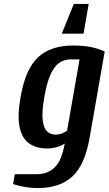

<svg xmlns="http://www.w3.org/2000/svg" viewBox="-20 -740 549 970"><path d="M172 210Q135 210 101 203.5Q67 197 46 190L55 140H165Q221 140 256.5 105.5Q292 71 307 -15Q291 -4 267.5 3Q244 10 218 10Q163 10 127 -15.5Q91 -41 79 -98Q67 -155 84 -250Q109 -393 173 -451.5Q237 -510 349 -510Q402 -510 438.5 -502.5Q475 -495 509 -480L432 -40Q408 95 344.5 152.5Q281 210 172 210ZM260 -60Q279 -60 294.5 -66.5Q310 -73 319 -80L382 -440H337Q307 -440 281.5 -424Q256 -408 236.5 -366.5Q217 -325 204 -250Q191 -175 195.5 -134Q200 -93 217.5 -76.5Q235 -60 260 -60ZM292 -570 353 -720H428L402 -570Z"/></svg>

Font: Cuprum
Style: Bold Italic
Weight: 700
Italic angle: -10°
Designer: Jovanny Lemonad
Foundry: Jovanny Lemonad
Version: Version 3.000